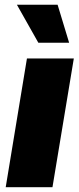

<svg xmlns="http://www.w3.org/2000/svg" viewBox="-20 -784 332 804"><path d="M3.9 0 92.8 -539.1H289.1L199.7 0ZM140.6 -605 50.8 -764.2H221.2L269.5 -605Z"/></svg>

Font: Inter 18pt Black
Style: Italic
Weight: 900
Italic angle: -9.3988°
Designer: Rasmus Andersson
Foundry: rsms
Version: Version 4.001;git-66647c0bb